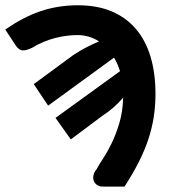

<svg xmlns="http://www.w3.org/2000/svg" viewBox="-26 -541 650 728"><path d="M102 -222 251.5 -332Q277 -349 302 -361.8Q327 -374.5 349.5 -384Q331.5 -395.5 311 -401.8Q290.5 -408 267.5 -408Q248 -408 226.5 -405.2Q205 -402.5 182.8 -396.8Q160.5 -391 138.8 -382Q117 -373 97 -360.5Q74.5 -349.5 60.8 -349.8Q47 -350 35 -366.5L-6 -429Q26.5 -451.5 59 -468.8Q91.5 -486 125.5 -497.8Q159.5 -509.5 195.2 -515.2Q231 -521 269.5 -521Q342.5 -521 397.5 -497.8Q452.5 -474.5 489.5 -431Q526.5 -387.5 545 -325.2Q563.5 -263 563.5 -185Q563.5 -139 556.8 -96.2Q550 -53.5 535.8 -11Q521.5 31.5 499.2 75.2Q477 119 446 166.5H365Q351 166.5 342 160.2Q333 154 329.5 144.5Q326 135 328.5 123.2Q331 111.5 340 101Q348 85.5 364.2 61Q380.5 36.5 397 2.8Q413.5 -31 426.5 -74.2Q439.5 -117.5 441 -171Q426.5 -153.5 407 -136Q387.5 -118.5 363 -102.5L242.5 -12.5L184.5 -94L429 -271Q424.5 -285 419 -298Q413.5 -311 406.5 -322.5L156.5 -140.5Z"/></svg>

Font: Lato Heavy
Style: Regular
Weight: 800
Designer: Lukasz Dziedzic
Foundry: tyPoland Lukasz Dziedzic
Version: Version 2.007; 2014-02-27